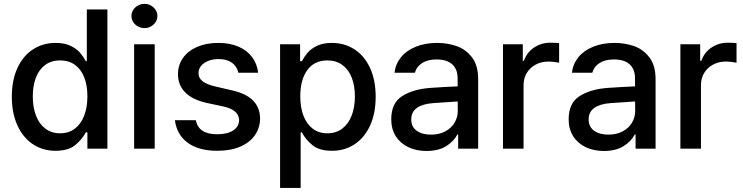

<svg xmlns="http://www.w3.org/2000/svg" viewBox="-20 -755 3775 975"><path d="M40 -263.7Q40 -348.1 68.6 -409.9Q97.2 -471.7 147.7 -504.4Q198.2 -537.1 262.7 -537.1Q308.1 -537.1 338.6 -522.2Q369.1 -507.3 386 -487.8Q402.8 -468.3 416 -444.3H420.9V-707H525.4V0H423.8V-83H416Q394.5 -43.9 359.9 -16.6Q325.2 10.7 261.7 10.7Q197.8 10.7 147.5 -22.5Q97.2 -55.7 68.6 -117.9Q40 -180.2 40 -263.7ZM423.8 -265.6Q423.8 -321.3 407.7 -362.3Q391.6 -403.3 360.4 -425.8Q329.1 -448.2 285.2 -448.2Q240.2 -448.2 209 -424.8Q177.7 -401.4 162.1 -360.1Q146.5 -318.8 146.5 -265.6Q146.5 -211.4 162.4 -168.9Q178.2 -126.5 209.7 -102.3Q241.2 -78.1 285.2 -78.1Q328.6 -78.1 359.9 -101.6Q391.1 -125 407.5 -167.5Q423.8 -210 423.8 -265.6Z M661.1 -530.3H765.6V0H661.1ZM647.5 -673.8Q647.5 -690.4 656.5 -704.6Q665.5 -718.8 680.9 -727.1Q696.3 -735.4 713.9 -735.4Q731.4 -735.4 746.3 -727.1Q761.2 -718.8 770.3 -704.6Q779.3 -690.4 779.3 -673.8Q779.3 -657.2 770.3 -643.1Q761.2 -628.9 746.3 -620.6Q731.4 -612.3 713.9 -612.3Q696.3 -612.3 680.9 -620.6Q665.5 -628.9 656.5 -643.1Q647.5 -657.2 647.5 -673.8Z M1089.8 -455.1Q1060.5 -455.1 1037.1 -445.6Q1013.7 -436 1000.7 -419.9Q987.8 -403.8 988.3 -383.8Q987.3 -359.9 1007.6 -343.3Q1027.8 -326.7 1071.3 -316.4L1155.3 -296.9Q1228.5 -280.8 1264.2 -245.4Q1299.8 -210 1300.8 -153.3Q1300.3 -105.5 1274.2 -68.1Q1248 -30.8 1199.2 -10Q1150.4 10.7 1084 10.7Q989.3 10.7 933.6 -29.8Q877.9 -70.3 868.2 -144.5H974.6Q987.8 -73.2 1083 -73.2Q1133.8 -73.2 1163.8 -92.5Q1193.8 -111.8 1194.3 -145.5Q1193.4 -171.4 1173.6 -188.5Q1153.8 -205.6 1112.3 -214.8L1029.3 -232.4Q957.5 -248.5 920.7 -285.6Q883.8 -322.8 883.8 -377.9Q883.8 -424.8 909.4 -460.9Q935.1 -497.1 981.4 -517.1Q1027.8 -537.1 1088.9 -537.1Q1147 -537.1 1190.7 -518.3Q1234.4 -499.5 1260 -465.3Q1285.6 -431.2 1291 -385.7H1190.4Q1183.1 -418.5 1157.5 -436.8Q1131.8 -455.1 1089.8 -455.1Z M1402.3 -530.3H1503.9V-444.3H1512.7Q1525.9 -468.3 1542.5 -487.8Q1559.1 -507.3 1589.6 -522.2Q1620.1 -537.1 1665 -537.1Q1729.5 -537.1 1780 -504.4Q1830.6 -471.7 1859.1 -409.9Q1887.7 -348.1 1887.7 -263.7Q1887.7 -179.7 1859.4 -117.7Q1831.1 -55.7 1780.8 -22.5Q1730.5 10.7 1666 10.7Q1602.5 10.7 1567.9 -16.8Q1533.2 -44.4 1512.7 -83H1506.8V199.2H1402.3ZM1642.6 -78.1Q1687 -78.1 1718.5 -102.3Q1750 -126.5 1766.1 -168.9Q1782.2 -211.4 1782.2 -265.6Q1782.2 -318.8 1766.4 -360.1Q1750.5 -401.4 1719 -424.8Q1687.5 -448.2 1642.6 -448.2Q1576.2 -448.2 1540.5 -399.2Q1504.9 -350.1 1504.9 -265.6Q1504.9 -209.5 1521 -167.2Q1537.1 -125 1568.1 -101.6Q1599.1 -78.1 1642.6 -78.1Z M2165 -308.6Q2198.2 -311 2237.5 -313.2Q2276.9 -315.4 2304.2 -316.4L2303.7 -358.4Q2303.7 -403.8 2276.4 -428.5Q2249 -453.1 2196.3 -453.1Q2151.9 -453.1 2123.5 -434.8Q2095.2 -416.5 2086.9 -385.7H1983.4Q1988.3 -429.7 2016.1 -464.1Q2043.9 -498.5 2091.6 -517.8Q2139.2 -537.1 2200.2 -537.1Q2250.5 -537.1 2297.1 -521.5Q2343.8 -505.9 2376 -464.8Q2408.2 -423.8 2408.2 -352.5V0H2306.6V-72.3H2302.7Q2284.7 -37.1 2245.4 -12.7Q2206.1 11.7 2145.5 11.7Q2094.7 11.7 2054.2 -7.3Q2013.7 -26.4 1990.2 -62.7Q1966.8 -99.1 1966.8 -149.4Q1966.8 -231.9 2022.5 -267.1Q2078.1 -302.2 2165 -308.6ZM2168.9 -71.3Q2210 -71.3 2240.7 -87.6Q2271.5 -104 2288.1 -131.6Q2304.7 -159.2 2304.7 -191.4L2304.2 -239.7L2179.7 -231.4Q2126.5 -227.5 2097.4 -207.3Q2068.4 -187 2068.4 -148.4Q2068.4 -111.3 2095.9 -91.3Q2123.5 -71.3 2168.9 -71.3Z M2534.2 -530.3H2634.8V-446.3H2640.6Q2655.3 -488.8 2691.9 -513.4Q2728.5 -538.1 2775.4 -538.1Q2797.9 -538.1 2819.3 -536.1V-436.5Q2810.5 -438.5 2794.7 -440.4Q2778.8 -442.4 2764.6 -442.4Q2729 -442.4 2700.2 -427Q2671.4 -411.6 2655 -384.5Q2638.7 -357.4 2638.7 -323.2V0H2534.2Z M3065.9 -308.6Q3099.1 -311 3138.4 -313.2Q3177.7 -315.4 3205.1 -316.4L3204.6 -358.4Q3204.6 -403.8 3177.2 -428.5Q3149.9 -453.1 3097.2 -453.1Q3052.7 -453.1 3024.4 -434.8Q2996.1 -416.5 2987.8 -385.7H2884.3Q2889.2 -429.7 2917 -464.1Q2944.8 -498.5 2992.4 -517.8Q3040 -537.1 3101.1 -537.1Q3151.4 -537.1 3198 -521.5Q3244.6 -505.9 3276.9 -464.8Q3309.1 -423.8 3309.1 -352.5V0H3207.5V-72.3H3203.6Q3185.5 -37.1 3146.2 -12.7Q3106.9 11.7 3046.4 11.7Q2995.6 11.7 2955.1 -7.3Q2914.6 -26.4 2891.1 -62.7Q2867.7 -99.1 2867.7 -149.4Q2867.7 -231.9 2923.3 -267.1Q2979 -302.2 3065.9 -308.6ZM3069.8 -71.3Q3110.8 -71.3 3141.6 -87.6Q3172.4 -104 3189 -131.6Q3205.6 -159.2 3205.6 -191.4L3205.1 -239.7L3080.6 -231.4Q3027.3 -227.5 2998.3 -207.3Q2969.2 -187 2969.2 -148.4Q2969.2 -111.3 2996.8 -91.3Q3024.4 -71.3 3069.8 -71.3Z M3435.1 -530.3H3535.6V-446.3H3541.5Q3556.2 -488.8 3592.8 -513.4Q3629.4 -538.1 3676.3 -538.1Q3698.7 -538.1 3720.2 -536.1V-436.5Q3711.4 -438.5 3695.6 -440.4Q3679.7 -442.4 3665.5 -442.4Q3629.9 -442.4 3601.1 -427Q3572.3 -411.6 3555.9 -384.5Q3539.6 -357.4 3539.6 -323.2V0H3435.1Z"/></svg>

Font: Pretendard JP Medium
Style: Regular
Weight: 500
Designer: Base glyphs from Inter by Rasmus Andersson; Hangeul glyphs from Noto Sans CJK(Source Han Sans) by Jang Soo-young and Kan
Foundry: Kil Hyung-jin
Version: Version 1.309